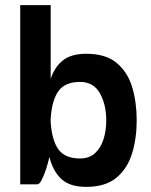

<svg xmlns="http://www.w3.org/2000/svg" viewBox="-20 -720 590 750"><path d="M126 0H59V-700H178V-412Q193 -458 225.5 -484Q258 -510 317 -510Q393 -510 436 -474Q479 -438 496.5 -379Q514 -320 514 -250Q514 -180 496 -121Q478 -62 435 -26Q392 10 317 10Q252 10 219 -21.5Q186 -53 173 -107Q168 -84 160 -59.5Q152 -35 143 -17.5Q134 0 126 0ZM293 -400Q234 -400 208.5 -364.5Q183 -329 178 -258V-242Q183 -171 208.5 -136Q234 -101 293 -101Q328 -101 350.5 -121Q373 -141 384 -175Q395 -209 395 -250Q395 -312 370 -356Q345 -400 293 -400Z"/></svg>

Font: Haskoy Bold
Style: Regular
Weight: 700
Designer: Ertekin Erdin
Foundry: Ertekin Erdin
Version: Version 1.500; ttfautohint (v1.8.3)